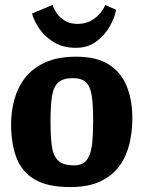

<svg xmlns="http://www.w3.org/2000/svg" viewBox="-20 -743 581 779"><path d="M264 16Q174 16 121.5 -14.5Q69 -45 47 -102.5Q25 -160 25 -240Q25 -291 38.5 -340Q52 -389 82.5 -428Q113 -467 164 -490Q215 -513 289 -513Q372 -513 422 -481Q472 -449 494.5 -392.5Q517 -336 517 -263Q517 -211 505.5 -161Q494 -111 465.5 -71Q437 -31 388 -7.5Q339 16 264 16ZM280 -72Q319 -72 335 -98Q351 -124 354.5 -165.5Q358 -207 358 -252Q358 -315 352.5 -353Q347 -391 329.5 -408.5Q312 -426 276 -426Q236 -426 216.5 -408.5Q197 -391 191 -353Q185 -315 185 -252Q185 -192 190 -152Q195 -112 215.5 -92Q236 -72 280 -72ZM288 -549Q236 -549 199 -571.5Q162 -594 140 -626Q118 -658 110 -688L193 -723Q198 -707 210.5 -689Q223 -671 244 -658.5Q265 -646 294 -646Q325 -646 348 -658.5Q371 -671 386 -689Q401 -707 407 -723L451 -703Q445 -670 424.5 -634.5Q404 -599 370 -574Q336 -549 288 -549Z"/></svg>

Font: Faustina ExtraBold
Style: Regular
Weight: 800
Designer: Alfonso Garcia
Foundry: http://www.omnibus-type.com
Version: Version 1.200